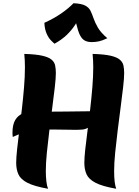

<svg xmlns="http://www.w3.org/2000/svg" viewBox="-20 -1135 858 1186"><path d="M552 -448Q557 -403 548 -379Q539 -355 522.5 -345.5Q506 -336 487 -334.5Q468 -333 454 -333Q416 -333 379.5 -334Q343 -335 305 -335Q245 -335 181.5 -326.5Q118 -318 59 -289Q58 -300 57.5 -301.5Q57 -303 57 -314Q57 -365 74 -393.5Q91 -422 119.5 -433.5Q148 -445 182 -445Q199 -445 254 -445Q309 -445 387.5 -446Q466 -447 552 -448ZM747 -684Q747 -652 740.5 -596Q734 -540 725 -471Q716 -402 707 -330Q698 -258 691.5 -192.5Q685 -127 685 -78Q685 -3 698 31Q612 16 570 -6Q528 -28 514.5 -58.5Q501 -89 501 -129Q501 -160 506.5 -211.5Q512 -263 520.5 -327Q529 -391 537 -460Q545 -529 550.5 -596Q556 -663 556 -720Q556 -739 555 -760Q554 -781 552 -802Q623 -800 662.5 -791Q702 -782 720 -766.5Q738 -751 742.5 -730.5Q747 -710 747 -684ZM325 -684Q325 -652 318.5 -596Q312 -540 303 -471Q294 -402 285 -330Q276 -258 269.5 -192.5Q263 -127 263 -78Q263 -43 266.5 -14Q270 15 277 31Q192 16 150 -5.5Q108 -27 94 -57.5Q80 -88 80 -129Q80 -160 85.5 -211.5Q91 -263 99 -327Q107 -391 115 -460Q123 -529 128.5 -596Q134 -663 134 -720Q134 -741 133 -762Q132 -783 130 -802Q201 -800 240.5 -791Q280 -782 298 -767Q316 -752 320.5 -731Q325 -710 325 -684ZM317 -865Q308 -872 293.5 -887Q279 -902 267.5 -928.5Q256 -955 254 -994Q315 -1022 359 -1052.5Q403 -1083 434 -1115Q482 -1113 505.5 -1101Q529 -1089 539 -1068.5Q549 -1048 558 -1021.5Q567 -995 585 -964Q603 -933 643 -899Q612 -884 590.5 -879.5Q569 -875 546 -875Q513 -875 494 -891Q475 -907 462.5 -946.5Q450 -986 435 -1058L480 -1038Q461 -1007 441 -977Q421 -947 392 -919Q363 -891 317 -865Z"/></svg>

Font: Merienda Black
Style: Regular
Weight: 900
Designer: Eduardo Rodriguez Tunni
Foundry: Eduardo Rodriguez Tunni
Version: Version 2.001